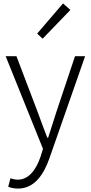

<svg xmlns="http://www.w3.org/2000/svg" viewBox="-20 -861 530 1121"><path d="M85 240C183 240 237 154 269 62L477 -533H418L309 -207C294 -161 277 -105 261 -57H256C237 -105 217 -161 200 -207L76 -533H13L231 8L217 53C191 130 148 188 84 188C69 188 52 184 41 180L28 229C43 236 64 240 85 240ZM229 -635 391 -803 348 -841 197 -665Z"/></svg>

Font: Noto Sans CJK JP Light
Style: Regular
Weight: 300
Designer: Ryoko NISHIZUKA (kana & ideographs); Paul D. Hunt (Latin, Greek & Cyrillic); Wenlong ZHANG (bopomofo); Sandoll Communica
Foundry: Adobe Systems Incorporated
Version: Version 1.004;PS 1.004;hotconv 1.0.82;makeotf.lib2.5.63406